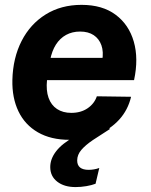

<svg xmlns="http://www.w3.org/2000/svg" viewBox="-20 -566 624 791"><path d="M291.3 204.7Q244.3 204.7 215.7 182.3Q187 160 187 122.3Q187 88.3 211.5 56.8Q236 25.3 285 -1.8Q334 -29 407.7 -50L433.7 -35Q394 -10 363 10.8Q332 31.7 315 51.7Q298 71.7 298 95Q298 133.7 345.3 133.7Q355.7 133.7 367 131.8Q378.3 130 389 126L373.7 191Q358.3 197 336.2 200.8Q314 204.7 291.3 204.7ZM266 10Q189.7 10 136.2 -20.8Q82.7 -51.7 56 -107.3Q29.3 -163 31 -236.7Q33.3 -327.3 69 -397.2Q104.7 -467 168.2 -506.5Q231.7 -546 316 -546Q401.7 -546 456.3 -505.3Q511 -464.7 531.2 -394.5Q551.3 -324.3 532.3 -236H173.7Q169.3 -193.3 180 -163.2Q190.7 -133 214.8 -117Q239 -101 273.7 -101Q313.3 -101 341 -120Q368.7 -139 379 -169.3L520 -167.3Q507.3 -113 471.2 -73.3Q435 -33.7 382.2 -11.8Q329.3 10 266 10ZM186.3 -317.7 177.7 -327.7H410.3L401 -316.3Q407.3 -352.7 397.8 -379.5Q388.3 -406.3 366 -421.2Q343.7 -436 310 -436Q277.7 -436 252.3 -422.2Q227 -408.3 210.3 -382.2Q193.7 -356 186.3 -317.7Z"/></svg>

Font: Mona Sans ExtraLight
Style: Italic
Weight: 200
Italic angle: -11.6951°
Designer: Deni Anggara
Foundry: GitHub
Version: Version 2.000